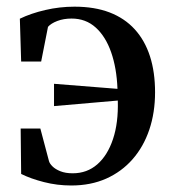

<svg xmlns="http://www.w3.org/2000/svg" viewBox="-20 -558 522 590"><path d="M199 12Q155.5 12 114.8 1.5Q74 -9 45 -23.5L43.5 -163H104L130.5 -63Q132.5 -55.5 141.2 -46.8Q150 -38 165.5 -31.8Q181 -25.5 203.5 -25.5Q247.5 -25.5 279 -53Q310.5 -80.5 327.2 -130.5Q344 -180.5 342 -249L146 -232V-300.5L341 -285Q338.5 -349 321.5 -397.5Q304.5 -446 274 -473.5Q243.5 -501 200 -501Q175.5 -501 156 -493.5Q136.5 -486 127.5 -475.5L106.5 -369H45L41 -500.5Q75 -517 119 -527.2Q163 -537.5 209 -537.5Q270.5 -537.5 316.8 -519.8Q363 -502 394 -468Q425 -434 440.8 -385.2Q456.5 -336.5 456.5 -274.5Q456.5 -212 438.8 -159.5Q421 -107 387.5 -68.8Q354 -30.5 306.5 -9.2Q259 12 199 12Z"/></svg>

Font: Merriweather 96pt Medium
Style: Regular
Weight: 500
Version: Version 2.100